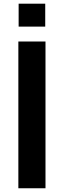

<svg xmlns="http://www.w3.org/2000/svg" viewBox="-20 -1006 341 1026"><path d="M79.6 -863.8H221.7V-986.3H79.6ZM78.1 0H223.1V-784.2H78.1Z"/></svg>

Font: Decalotype SemiBold
Style: Regular
Weight: 600
Designer: Alfredo Marco Pradil
Foundry: Alfredo Marco Pradil
Version: Version 1.0